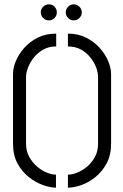

<svg xmlns="http://www.w3.org/2000/svg" viewBox="-20 -860 567 885"><path d="M320 -766Q305 -766 294 -777Q283 -788 283 -803Q283 -818 294 -829Q305 -840 320 -840Q335 -840 346 -829Q357 -818 357 -803Q357 -788 346 -777Q335 -766 320 -766ZM205 -766Q190 -766 179 -777Q168 -788 168 -803Q168 -818 179 -829Q190 -840 205 -840Q221 -840 231.5 -829Q242 -818 242 -803Q242 -788 231.5 -777Q221 -766 205 -766ZM293 5V-55Q313 -55 336.5 -64.5Q360 -74 381.5 -92Q403 -110 417.5 -136.5Q432 -163 432 -198V-504Q432 -527 422.5 -551Q413 -575 395 -597Q377 -619 351.5 -632.5Q326 -646 293 -646V-705Q341 -705 378 -686Q415 -667 440.5 -638Q466 -609 479 -577.5Q492 -546 492 -520V-197Q492 -145 471.5 -107Q451 -69 420 -44Q389 -19 355 -7Q321 5 293 5ZM238 5Q212 5 178 -7Q144 -19 112.5 -44Q81 -69 60.5 -107Q40 -145 40 -197V-520Q40 -547 53 -578.5Q66 -610 91.5 -639Q117 -668 154 -686.5Q191 -705 239 -705V-646Q206 -646 180.5 -632Q155 -618 137 -596Q119 -574 109.5 -549.5Q100 -525 100 -504V-198Q100 -164 114.5 -137.5Q129 -111 150.5 -92.5Q172 -74 195.5 -64.5Q219 -55 238 -55Z"/></svg>

Font: Stick No Bills Light
Style: Regular
Weight: 300
Version: Version 2.000